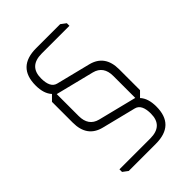

<svg xmlns="http://www.w3.org/2000/svg" viewBox="-229 -793 996 996"><g transform="rotate(-45 269.0 -295.0)"><path d="M86 60H312Q406 60 406 -29Q406 -97 366 -107L178 -154Q86 -177 86 -282V-435L115 -464Q86 -495 86 -555Q86 -690 225 -690H401L429 -669V-650H226Q132 -650 132 -561Q132 -493 172 -483L360 -436Q452 -413 452 -308V-155L423 -126Q452 -95 452 -35Q452 100 313 100H114L86 79ZM132 -285Q132 -213 194 -197L406 -144V-305Q406 -377 344 -393L132 -446Z"/></g></svg>

Font: Oxanium ExtraLight ExtraLight
Style: Regular
Weight: 250
Version: Version 2.000